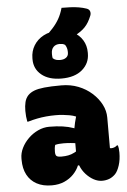

<svg xmlns="http://www.w3.org/2000/svg" viewBox="-65 -1048 729 1104"><g transform="rotate(-5 300.0 -496.0)"><path d="M540 -351Q540 -337 540 -322.5Q540 -308 540 -293Q540 -278 540 -263.5Q540 -249 540 -234Q540 -219 540 -204Q540 -189 540 -174Q541 -174 544 -173.5Q547 -173 549 -173Q557 -173 566 -176.5Q575 -180 581 -186H587Q589 -180 590.5 -169Q592 -158 592 -144Q592 -103 581.5 -70.5Q571 -38 556 -22Q539 -5 520 2Q501 9 480 9Q455 9 431 -4Q407 -17 387 -39Q367 -61 355.5 -89.5Q344 -118 344 -148Q344 -181 344 -212.5Q344 -244 344 -277Q344 -291 346.5 -306.5Q349 -322 353 -338.5Q357 -355 362 -372Q345 -379 326 -382.5Q307 -386 287 -388Q267 -390 245 -390Q217 -390 190.5 -387.5Q164 -385 138.5 -380Q113 -375 86 -367H80Q77 -382 75.5 -397.5Q74 -413 74 -430Q74 -458 79.5 -480.5Q85 -503 100 -519Q114 -533 135.5 -541.5Q157 -550 194 -554Q231 -558 293 -558Q346 -558 390.5 -540.5Q435 -523 468.5 -493Q502 -463 521 -426.5Q540 -390 540 -351ZM223 -180Q223 -162 230 -156Q237 -150 259 -150Q280 -150 298 -153.5Q316 -157 333.5 -166Q351 -175 370 -189L377 -91H348Q337 -64 315 -41Q293 -18 261.5 -4Q230 10 189 10Q138 10 102 -9.5Q66 -29 47 -65Q28 -101 28 -151V-160Q28 -190 42.5 -219.5Q57 -249 82 -273.5Q107 -298 138.5 -312.5Q170 -327 203 -327Q246 -327 280.5 -322Q315 -317 341 -307.5Q367 -298 383 -285Q392 -279 397.5 -268Q403 -257 405.5 -241.5Q408 -226 408 -205Q386 -213 363 -217Q340 -221 318 -223Q296 -225 277 -225Q263 -225 251 -224Q239 -223 228 -220Q225 -210 224 -201Q223 -192 223 -182ZM304 -873Q352 -873 387.5 -854.5Q423 -836 442 -804.5Q461 -773 461 -734V-727Q461 -671 418 -634Q375 -597 298 -597Q225 -597 183 -631.5Q141 -666 141 -721V-728Q141 -768 161 -801Q181 -834 217.5 -853.5Q254 -873 304 -873ZM304 -796Q281 -796 268 -782.5Q255 -769 255 -745V-738Q255 -733 255.5 -728Q256 -723 257 -718Q267 -709 277.5 -706.5Q288 -704 299 -704Q321 -704 334 -714Q347 -724 347 -741V-748Q347 -759 344 -769Q341 -779 335 -788Q327 -793 320 -794.5Q313 -796 304 -796ZM333 -1002Q357 -1002 382.5 -1001Q408 -1000 432 -996Q456 -992 476 -985Q491 -980 495 -968Q499 -956 494 -943Q486 -923 476.5 -907Q467 -891 455 -878.5Q443 -866 428.5 -856Q414 -846 397 -836Q384 -829 365.5 -825.5Q347 -822 321 -822Q306 -822 288 -823Q270 -824 252 -827.5Q234 -831 218 -836Q248 -864 270 -888Q292 -912 307.5 -939Q323 -966 333 -1002Z"/></g></svg>

Font: Recursive Casual Black
Style: Regular
Weight: 900
Version: Version 1.047